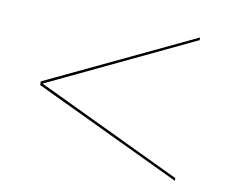

<svg xmlns="http://www.w3.org/2000/svg" viewBox="-56 -671 672 566"><g transform="rotate(10 280.0 -387.5)"><path d="M60 -384.5V-393L500 -602V-594ZM500 -173 60 -382V-390.5L500 -181Z"/></g></svg>

Font: Bodoni Moda 28pt
Style: Bold
Weight: 700
Designer: Owen Earl
Foundry: indestructible type
Version: Version 2.005